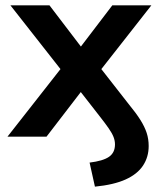

<svg xmlns="http://www.w3.org/2000/svg" viewBox="-20 -511 605 718"><path d="M335 187 315 97Q365 91 387.5 75.5Q410 60 410 29Q410 15 404.5 1Q399 -13 386.5 -31Q374 -49 356 -72L264 -190H300L154 0H8L230 -283L231 -221L19 -491H165L300 -314H265L400 -491H546L335 -222L336 -282L461 -122Q489 -88 505 -62.5Q521 -37 528.5 -14Q536 9 536 35Q536 76 515 108Q494 140 450 160Q406 180 335 187Z"/></svg>

Font: Nunito Sans 11pt
Style: Bold
Weight: 700
Version: Version 3.101;gftools[0.9.27]